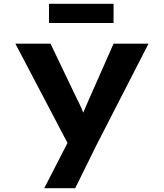

<svg xmlns="http://www.w3.org/2000/svg" viewBox="-20 -761 863 1011"><path d="M213 230 359 -54 353 25 61 -531H246L380 -251Q396 -221 409.5 -189.5Q423 -158 433 -128L399 -122Q409 -146 423 -179Q437 -212 452 -246L578 -531H762L488 3L376 230ZM238 -640V-741H578V-640Z"/></svg>

Font: Lexend Giga
Style: Bold
Weight: 700
Version: Version 1.007